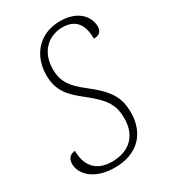

<svg xmlns="http://www.w3.org/2000/svg" viewBox="-181 -813 807 913"><g transform="rotate(-30 222.5 -357.0)"><path d="M177 10C297 10 373 -61 373 -180C373 -264 342 -312 248 -385C189 -431 154 -469 154 -542C154 -644 222 -693 292 -693C382 -693 396 -624 396 -571C421 -571 441 -581 441 -612C441 -664 399 -724 297 -724C183 -724 113 -642 113 -533C113 -446 156 -403 220 -353C311 -282 332 -240 332 -171C332 -73 271 -21 179 -21C89 -21 51 -77 51 -154C31 -154 8 -141 8 -107C8 -49 66 10 177 10Z"/></g></svg>

Font: Noto Serif Condensed ExtraLight
Style: Italic
Weight: 200
Width: 3
Italic angle: -12°
Designer: Monotype Design Team
Foundry: Monotype Imaging Inc.
Version: Version 2.013